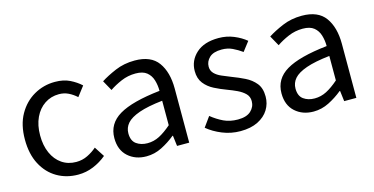

<svg xmlns="http://www.w3.org/2000/svg" viewBox="-62 -844 2229 1144"><g transform="rotate(-15 1052.0 -272.0)"><path d="M306 13Q234 13 176.5 -20.5Q119 -54 85.5 -117.5Q52 -181 52 -271Q52 -362 88 -425.5Q124 -489 183.5 -523Q243 -557 313 -557Q366 -557 404.5 -538Q443 -519 471 -493L425 -433Q402 -454 375.5 -467Q349 -480 317 -480Q268 -480 229 -454Q190 -428 168 -381Q146 -334 146 -271Q146 -209 167 -162Q188 -115 226 -89Q264 -63 314 -63Q352 -63 384.5 -79Q417 -95 442 -117L482 -55Q445 -24 400 -5.5Q355 13 306 13Z M727 13Q659 13 614 -27.5Q569 -68 569 -141Q569 -230 649 -277.5Q729 -325 902 -344Q902 -379 892.5 -410.5Q883 -442 859 -461.5Q835 -481 790 -481Q743 -481 701 -463Q659 -445 627 -423L592 -486Q629 -510 684 -533.5Q739 -557 805 -557Q905 -557 949 -496Q993 -435 993 -334V0H918L910 -65H907Q868 -33 822.5 -10Q777 13 727 13ZM753 -61Q792 -61 827 -79Q862 -97 902 -132V-283Q811 -273 757 -254Q703 -235 680 -208.5Q657 -182 657 -147Q657 -101 685 -81Q713 -61 753 -61Z M1307 13Q1249 13 1196 -8.5Q1143 -30 1105 -62L1149 -123Q1185 -94 1223 -76Q1261 -58 1310 -58Q1364 -58 1390.5 -83Q1417 -108 1417 -143Q1417 -171 1398.5 -189.5Q1380 -208 1351.5 -221.5Q1323 -235 1293 -246Q1255 -260 1218.5 -278.5Q1182 -297 1158.5 -327Q1135 -357 1135 -403Q1135 -468 1184 -512.5Q1233 -557 1322 -557Q1372 -557 1415.5 -539Q1459 -521 1490 -495L1446 -438Q1418 -458 1388.5 -472Q1359 -486 1323 -486Q1271 -486 1246.5 -462.5Q1222 -439 1222 -407Q1222 -382 1238.5 -365Q1255 -348 1282 -336.5Q1309 -325 1339 -313Q1379 -298 1416.5 -279.5Q1454 -261 1479 -230.5Q1504 -200 1504 -148Q1504 -104 1481.5 -67.5Q1459 -31 1415 -9Q1371 13 1307 13Z M1758 13Q1690 13 1645 -27.5Q1600 -68 1600 -141Q1600 -230 1680 -277.5Q1760 -325 1933 -344Q1933 -379 1923.5 -410.5Q1914 -442 1890 -461.5Q1866 -481 1821 -481Q1774 -481 1732 -463Q1690 -445 1658 -423L1623 -486Q1660 -510 1715 -533.5Q1770 -557 1836 -557Q1936 -557 1980 -496Q2024 -435 2024 -334V0H1949L1941 -65H1938Q1899 -33 1853.5 -10Q1808 13 1758 13ZM1784 -61Q1823 -61 1858 -79Q1893 -97 1933 -132V-283Q1842 -273 1788 -254Q1734 -235 1711 -208.5Q1688 -182 1688 -147Q1688 -101 1716 -81Q1744 -61 1784 -61Z"/></g></svg>

Font: Chocolate Classical Sans
Style: Regular
Weight: 400
Designer: 田海東、宇文滿月
Foundry: Moonlit Owen
Version: Version 1.001